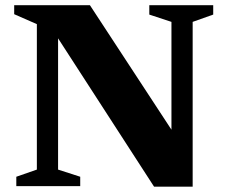

<svg xmlns="http://www.w3.org/2000/svg" viewBox="-20 -702 856 724"><path d="M119 -62.5V-611L33.5 -648.5V-682.5H319L663.5 -156.5L626.5 -120.5V-619.5L543 -647V-682.5H784V-647L706.5 -619.5V2H561L165 -610L199 -626.5V-62.5L282.5 -35.5V0H41.5V-35.5Z"/></svg>

Font: Newsreader
Style: Bold
Weight: 700
Designer: Hugues Gentile
Foundry: Production Type
Version: Version 1.003